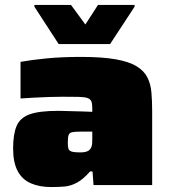

<svg xmlns="http://www.w3.org/2000/svg" viewBox="-20 -748 686 776"><path d="M187 8Q140 8 105 -7Q70 -22 51.5 -56.5Q33 -91 33 -148Q33 -205 47 -238.5Q61 -272 100 -286Q139 -300 215 -300Q223 -300 239 -299.5Q255 -299 275 -298.5Q295 -298 315.5 -297.5Q336 -297 353 -296V-311Q353 -329 349 -338.5Q345 -348 333 -352Q321 -356 297 -356.5Q273 -357 232 -357Q208 -357 179 -356Q150 -355 120 -353.5Q90 -352 63 -350V-498Q107 -506 168.5 -512Q230 -518 307 -518Q392 -518 446.5 -508.5Q501 -499 531.5 -480.5Q562 -462 575.5 -435.5Q589 -409 592 -374.5Q595 -340 595 -299V0H358L354 -55H344Q316 -23 290.5 -9.5Q265 4 240 6Q215 8 187 8ZM304 -132Q318 -132 327 -134.5Q336 -137 341 -141.5Q346 -146 349 -153Q352 -160 352.5 -169Q353 -178 353 -189V-216H306Q282 -216 271 -213.5Q260 -211 257 -201.5Q254 -192 254 -170Q254 -155 256.5 -147Q259 -139 269.5 -135.5Q280 -132 304 -132ZM217 -570 119 -721V-728H267L325 -649L376 -728H524V-721L425 -570Z"/></svg>

Font: Saira Expanded Black
Style: Regular
Weight: 900
Width: 7
Designer: Hector Gatti with collaboration of the Omnibus-Type team
Foundry: Omnibus-Type
Version: Version 1.101